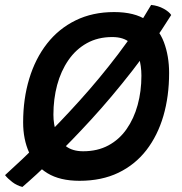

<svg xmlns="http://www.w3.org/2000/svg" viewBox="-42 -709 738 780"><path d="M572 -689Q600.5 -686 623 -673.5Q645.5 -661 653.5 -648Q578 -527.5 494.8 -420.8Q411.5 -314 329.2 -224.2Q247 -134.5 174.8 -65Q102.5 4.5 49 50.5Q26 44.5 7.8 30.5Q-10.5 16.5 -21.5 2.5Q45 -57.5 123.2 -134.5Q201.5 -211.5 282.2 -301Q363 -390.5 437.8 -488.8Q512.5 -587 572 -689ZM281 25.5Q201.5 25.5 151 -5.2Q100.5 -36 76.2 -89.5Q52 -143 52 -212Q52 -307.5 76.8 -389.2Q101.5 -471 149 -531.8Q196.5 -592.5 265.2 -626.2Q334 -660 421.5 -660Q505 -660 553.8 -627Q602.5 -594 623.8 -537.8Q645 -481.5 645 -412.5Q645 -318 621.8 -238.2Q598.5 -158.5 552.8 -99.2Q507 -40 439 -7.2Q371 25.5 281 25.5ZM296 -94.5Q354 -94.5 398.2 -118.2Q442.5 -142 472.2 -184.5Q502 -227 517.2 -282.5Q532.5 -338 532.5 -401.5Q532.5 -441 522 -477Q511.5 -513 485.8 -535.8Q460 -558.5 414 -558.5Q355.5 -558.5 310.8 -533.5Q266 -508.5 235.8 -464.5Q205.5 -420.5 190.2 -363.8Q175 -307 175 -243Q175 -203.5 187 -169.5Q199 -135.5 225.8 -115Q252.5 -94.5 296 -94.5Z"/></svg>

Font: Grandstander Thin Medium
Style: Italic
Weight: 500
Italic angle: -15°
Version: Version 1.200